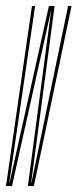

<svg xmlns="http://www.w3.org/2000/svg" viewBox="-38 -620 258 640"><path d="M-18 0 68.5 -600H79L-7 -11.5H-6L125 -600H144L66 -11.5H67L189 -600H200.5L75 0H55L133 -589L2 0Z"/></svg>

Font: Anybody UltraCondensed Thin
Style: Italic
Weight: 100
Width: 1
Italic angle: -10°
Designer: Tyler Finck
Foundry: Etcetera Type Company
Version: Version 1.010; ttfautohint (v1.8.3) -l 8 -r 50 -G 200 -x 14 